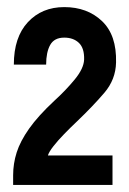

<svg xmlns="http://www.w3.org/2000/svg" viewBox="-20 -721 364 541"><path d="M17 -200V-227Q17 -260 27 -291.5Q37 -323 62 -358.5Q87 -394 133 -437Q165 -466 190.5 -497Q216 -528 217 -553Q218 -585 202.5 -600Q187 -615 161 -615Q133 -615 121.5 -594.5Q110 -574 110 -539H19Q19 -616 58.5 -658.5Q98 -701 161 -701Q226 -701 267.5 -661.5Q309 -622 307 -545Q306 -497 274 -459.5Q242 -422 196 -378Q179 -362 161 -343.5Q143 -325 130.5 -309Q118 -293 115 -283H297V-200Z"/></svg>

Font: Zen Kaku Gothic Antique
Style: Bold
Weight: 700
Designer: Yoshimichi Ohira
Foundry: Positype
Version: Version 1.001